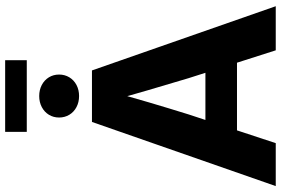

<svg xmlns="http://www.w3.org/2000/svg" viewBox="-196 -916 1111 760"><g transform="rotate(-90 360.0 -535.5)"><path d="M257.8 -727.5H461.7L715.9 0H541.3L431.2 -344.7Q404.4 -434.2 383.4 -505.8Q362.4 -577.3 338.9 -663.8H381.8Q336.4 -501.8 287.5 -344.7L173.9 0H3.9ZM168.7 -278.4H551.5V-153.4H168.7ZM275.3 -857.6Q275.3 -879.9 286.2 -897.9Q297.2 -915.9 316.7 -926.1Q336.1 -936.3 360.4 -936.3Q384.6 -936.3 404.1 -926.1Q423.5 -915.9 434.5 -897.9Q445.4 -879.9 445.4 -857.6Q445.4 -835.3 434.5 -817.1Q423.5 -798.9 404.1 -788.7Q384.6 -778.5 360.4 -778.5Q336.1 -778.5 316.7 -788.7Q297.2 -798.9 286.2 -817.1Q275.3 -835.3 275.3 -857.6ZM502.1 -985.5H218.6V-1071.1H502.1Z"/></g></svg>

Font: Intratopia Thin
Style: Regular
Weight: 100
Designer: Rasmus Andersson
Foundry: rsms
Version: Version 3.000;Glyphs 3.2.3 (3260)